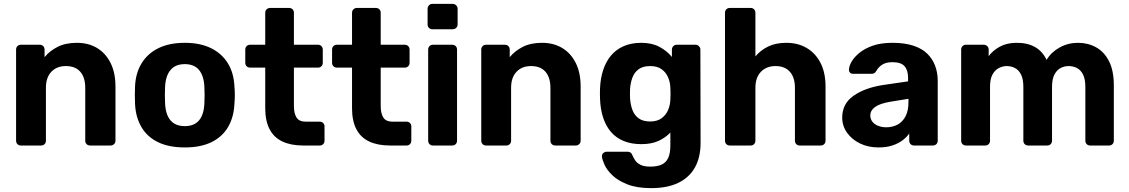

<svg xmlns="http://www.w3.org/2000/svg" viewBox="-20 -751 5827 991"><path d="M87 0Q77 0 70 -7Q63 -14 63 -25V-495Q63 -506 70 -513Q77 -520 87 -520H185Q196 -520 203 -513Q210 -506 210 -495V-456Q236 -488 277 -509Q318 -530 377 -530Q436 -530 480.5 -503.5Q525 -477 550.5 -426.5Q576 -376 576 -304V-25Q576 -14 568.5 -7Q561 0 551 0H445Q434 0 427 -7Q420 -14 420 -25V-298Q420 -351 394.5 -380.5Q369 -410 320 -410Q273 -410 245 -380.5Q217 -351 217 -298V-25Q217 -14 210 -7Q203 0 193 0Z M934 10Q851 10 795 -17.5Q739 -45 709.5 -96Q680 -147 677 -215Q676 -235 676 -260.5Q676 -286 677 -305Q680 -374 711 -424.5Q742 -475 798 -502.5Q854 -530 934 -530Q1013 -530 1069 -502.5Q1125 -475 1156 -424.5Q1187 -374 1190 -305Q1192 -286 1192 -260.5Q1192 -235 1190 -215Q1187 -147 1157.5 -96Q1128 -45 1072 -17.5Q1016 10 934 10ZM934 -100Q983 -100 1008 -130.5Q1033 -161 1035 -220Q1036 -235 1036 -260Q1036 -285 1035 -300Q1033 -358 1008 -389Q983 -420 934 -420Q885 -420 859.5 -389Q834 -358 832 -300Q831 -285 831 -260Q831 -235 832 -220Q834 -161 859.5 -130.5Q885 -100 934 -100Z M1544 0Q1482 0 1438 -20.5Q1394 -41 1371.5 -84Q1349 -127 1349 -192V-402H1271Q1260 -402 1253 -409Q1246 -416 1246 -427V-495Q1246 -506 1253 -513Q1260 -520 1271 -520H1349V-685Q1349 -696 1356.5 -703Q1364 -710 1374 -710H1472Q1483 -710 1490 -703Q1497 -696 1497 -685V-520H1622Q1632 -520 1639 -513Q1646 -506 1646 -495V-427Q1646 -416 1639 -409Q1632 -402 1622 -402H1497V-204Q1497 -166 1510.5 -144.5Q1524 -123 1558 -123H1631Q1641 -123 1648 -116Q1655 -109 1655 -99V-25Q1655 -14 1648 -7Q1641 0 1631 0Z M1992 0Q1930 0 1886 -20.5Q1842 -41 1819.5 -84Q1797 -127 1797 -192V-402H1719Q1708 -402 1701 -409Q1694 -416 1694 -427V-495Q1694 -506 1701 -513Q1708 -520 1719 -520H1797V-685Q1797 -696 1804.5 -703Q1812 -710 1822 -710H1920Q1931 -710 1938 -703Q1945 -696 1945 -685V-520H2070Q2080 -520 2087 -513Q2094 -506 2094 -495V-427Q2094 -416 2087 -409Q2080 -402 2070 -402H1945V-204Q1945 -166 1958.5 -144.5Q1972 -123 2006 -123H2079Q2089 -123 2096 -116Q2103 -109 2103 -99V-25Q2103 -14 2096 -7Q2089 0 2079 0Z M2214 0Q2204 0 2197 -7Q2190 -14 2190 -25V-495Q2190 -506 2197 -513Q2204 -520 2214 -520H2314Q2325 -520 2332 -513Q2339 -506 2339 -495V-25Q2339 -14 2332 -7Q2325 0 2314 0ZM2211 -600Q2201 -600 2194 -607Q2187 -614 2187 -625V-705Q2187 -716 2194 -723.5Q2201 -731 2211 -731H2316Q2327 -731 2334.5 -723.5Q2342 -716 2342 -705V-625Q2342 -614 2334.5 -607Q2327 -600 2316 -600Z M2488 0Q2478 0 2471 -7Q2464 -14 2464 -25V-495Q2464 -506 2471 -513Q2478 -520 2488 -520H2586Q2597 -520 2604 -513Q2611 -506 2611 -495V-456Q2637 -488 2678 -509Q2719 -530 2778 -530Q2837 -530 2881.5 -503.5Q2926 -477 2951.5 -426.5Q2977 -376 2977 -304V-25Q2977 -14 2969.5 -7Q2962 0 2952 0H2846Q2835 0 2828 -7Q2821 -14 2821 -25V-298Q2821 -351 2795.5 -380.5Q2770 -410 2721 -410Q2674 -410 2646 -380.5Q2618 -351 2618 -298V-25Q2618 -14 2611 -7Q2604 0 2594 0Z M3341 220Q3267 220 3218 200.5Q3169 181 3140.5 153.5Q3112 126 3100 99Q3088 72 3087 57Q3086 46 3094 39Q3102 32 3112 32H3219Q3228 32 3234.5 36.5Q3241 41 3245 52Q3250 64 3259 77.5Q3268 91 3286.5 100Q3305 109 3336 109Q3371 109 3394 99Q3417 89 3428.5 65Q3440 41 3440 0V-67Q3416 -41 3379.5 -24Q3343 -7 3290 -7Q3238 -7 3198.5 -23.5Q3159 -40 3133 -70.5Q3107 -101 3093 -144Q3079 -187 3077 -241Q3076 -268 3077 -294Q3079 -346 3093 -389Q3107 -432 3133 -463.5Q3159 -495 3198.5 -512.5Q3238 -530 3290 -530Q3345 -530 3384 -509Q3423 -488 3448 -457V-495Q3448 -505 3455 -512.5Q3462 -520 3472 -520H3570Q3580 -520 3587.5 -512.5Q3595 -505 3595 -495L3596 -14Q3596 61 3567 113Q3538 165 3481.5 192.5Q3425 220 3341 220ZM3336 -124Q3372 -124 3394.5 -140.5Q3417 -157 3428 -182.5Q3439 -208 3440 -236Q3441 -247 3441 -267.5Q3441 -288 3440 -299Q3439 -327 3428 -352.5Q3417 -378 3394.5 -394Q3372 -410 3336 -410Q3298 -410 3276 -393.5Q3254 -377 3244 -350Q3234 -323 3232 -291Q3231 -267 3232 -244Q3234 -211 3244 -184Q3254 -157 3276 -140.5Q3298 -124 3336 -124Z M3747 0Q3736 0 3729 -7Q3722 -14 3722 -25V-685Q3722 -696 3729 -703Q3736 -710 3747 -710H3855Q3865 -710 3872 -703Q3879 -696 3879 -685V-460Q3906 -492 3945 -511Q3984 -530 4039 -530Q4098 -530 4143.5 -503.5Q4189 -477 4215 -426.5Q4241 -376 4241 -304V-25Q4241 -14 4234 -7Q4227 0 4216 0H4107Q4097 0 4090 -7Q4083 -14 4083 -25V-298Q4083 -351 4057 -380.5Q4031 -410 3983 -410Q3936 -410 3907.5 -380.5Q3879 -351 3879 -298V-25Q3879 -14 3872 -7Q3865 0 3855 0Z M4514 10Q4461 10 4419 -10.5Q4377 -31 4352 -66Q4327 -101 4327 -144Q4327 -215 4384.5 -256Q4442 -297 4536 -312L4667 -331V-349Q4667 -388 4649 -409Q4631 -430 4586 -430Q4553 -430 4533 -417Q4513 -404 4502 -383Q4494 -370 4479 -370H4384Q4373 -370 4367 -376.5Q4361 -383 4362 -392Q4362 -409 4375 -432Q4388 -455 4415 -477.5Q4442 -500 4484 -515Q4526 -530 4587 -530Q4650 -530 4695 -515Q4740 -500 4767 -473Q4794 -446 4807 -410.5Q4820 -375 4820 -334V-25Q4820 -14 4813 -7Q4806 0 4795 0H4697Q4687 0 4680 -7Q4673 -14 4673 -25V-62Q4660 -43 4638 -26.5Q4616 -10 4585.5 0Q4555 10 4514 10ZM4554 -94Q4587 -94 4613 -108Q4639 -122 4654 -151Q4669 -180 4669 -224V-241L4576 -226Q4522 -217 4497 -199Q4472 -181 4472 -155Q4472 -136 4483.5 -122Q4495 -108 4514 -101Q4533 -94 4554 -94Z M4965 0Q4955 0 4948 -7Q4941 -14 4941 -25V-495Q4941 -506 4948 -513Q4955 -520 4965 -520H5058Q5068 -520 5075.5 -513Q5083 -506 5083 -495V-461Q5103 -489 5138.5 -509Q5174 -529 5223 -530Q5339 -532 5382 -442Q5405 -481 5448.5 -505.5Q5492 -530 5544 -530Q5596 -530 5638 -506.5Q5680 -483 5704.5 -434.5Q5729 -386 5729 -310V-25Q5729 -14 5722 -7Q5715 0 5705 0H5606Q5596 0 5589 -7Q5582 -14 5582 -25V-302Q5582 -343 5570 -366.5Q5558 -390 5538.5 -400Q5519 -410 5495 -410Q5474 -410 5454.5 -400Q5435 -390 5422.5 -366.5Q5410 -343 5410 -302V-25Q5410 -14 5403 -7Q5396 0 5385 0H5287Q5276 0 5269 -7Q5262 -14 5262 -25V-302Q5262 -343 5250 -366.5Q5238 -390 5218.5 -400Q5199 -410 5176 -410Q5155 -410 5135 -399.5Q5115 -389 5102.5 -366Q5090 -343 5090 -303V-25Q5090 -14 5083 -7Q5076 0 5066 0Z"/></svg>

Font: Rubik Light SemiBold
Style: Regular
Weight: 600
Version: Version 2.300;gftools[0.9.30]